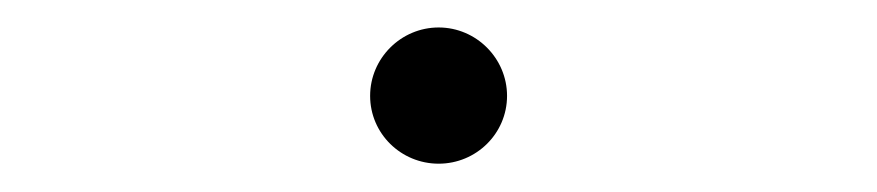

<svg xmlns="http://www.w3.org/2000/svg" viewBox="-20 -107 626 137"><path d="M293 9.8C319.8 9.8 341.8 -11.7 341.8 -38.6C341.8 -65.4 319.8 -87.4 293 -87.4C266.1 -87.4 244.1 -65.4 244.1 -38.6C244.1 -11.7 266.1 9.8 293 9.8Z"/></svg>

Font: Cascadia Code PL ExtraLight
Style: Regular
Weight: 200
Monospace: yes
Designer: Aaron Bell
Foundry: Saja Typeworks
Version: Version 2404.023